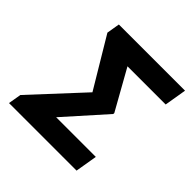

<svg xmlns="http://www.w3.org/2000/svg" viewBox="-186 -884 1044 1044"><g transform="rotate(45 336.5 -362.0)"><path d="M548.3 0H28.8L41.5 -74.6L308.2 -362.2L136.4 -649.1L149.1 -724.4H658L636.7 -596.9H343L472.3 -366.1L471.6 -358.7L264.6 -126.8H569.6Z"/></g></svg>

Font: Linik Sans
Style: Bold Italic
Weight: 700
Italic angle: 9°
Designer: Fonts by Rasmus Andersson / Changes by Cristiano Sobral with parts from Marc Monis
Foundry: rsms
Version: Version 3.020; ttfautohint (v1.6)